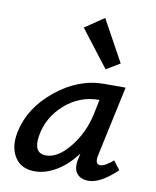

<svg xmlns="http://www.w3.org/2000/svg" viewBox="-80 -761 672 829"><g transform="rotate(10 255.5 -346.5)"><path d="M414 -517 354 -481 230 -642 314 -699ZM459 -100 488 -62Q417 6 364 6Q329 6 312 -16.5Q295 -39 306 -85L310 -104Q272 -52 224 -23Q176 6 129 6Q68 6 40.5 -38.5Q13 -83 27 -149Q49 -257 148 -337.5Q247 -418 359 -418H453L387 -111Q378 -69 403 -69Q423 -69 459 -100ZM165 -70Q217 -70 268 -133.5Q319 -197 337 -278L351 -346H348Q265 -346 200 -289Q135 -232 121 -149Q108 -70 165 -70Z"/></g></svg>

Font: EauTestInfant Semibold
Style: Italic
Weight: 600
Italic angle: -12°
Designer: Christian Thalmann (Catharsis Fonts)
Version: Version 0.001;PS 000.001;hotconv 1.0.88;makeotf.lib2.5.64775